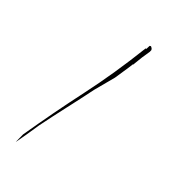

<svg xmlns="http://www.w3.org/2000/svg" viewBox="-180 -872 864 953"><g transform="rotate(30 251.5 -395.5)"><path d="M72.3 -71.8 59.6 -22 62 -25.9Q85.9 -75.2 120.1 -153.3L120.6 -153.8Q155.8 -225.1 193.4 -296.4Q231 -367.7 267.1 -439.9Q267.1 -439.9 326.7 -544.4Q335.9 -566.9 347.2 -591.1Q358.4 -615.2 370.1 -645H372.1Q393.6 -703.1 412.1 -741.7L414.6 -752.9Q412.1 -761.2 409.7 -762.7Q406.2 -765.1 403.3 -768.6L396.5 -766.6L390.1 -745.6H385.7Q313.5 -561.5 231.4 -401.4Q149.4 -241.2 72.3 -71.8Z"/></g></svg>

Font: Bakudai
Style: ExtraLight
Weight: 200
Version: Version 1.48